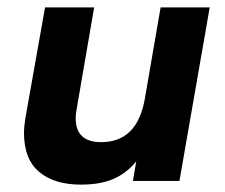

<svg xmlns="http://www.w3.org/2000/svg" viewBox="-20 -490 610 520"><path d="M199 10Q127 10 86 -24.5Q45 -59 45 -130Q45 -149 50 -177L102 -470H235L188 -197Q185 -183 185 -170Q185 -105 254 -105Q351 -105 372 -221L415 -470H548L466 0H340L349 -53Q323 -21 287.5 -5.5Q252 10 199 10Z"/></svg>

Font: Celebes
Style: Bold Italic
Weight: 700
Italic angle: -10°
Designer: Anugrah Pasau
Foundry: Lafontype
Version: Version 1.000; ttfautohint (v1.8.4)